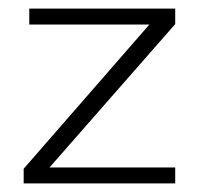

<svg xmlns="http://www.w3.org/2000/svg" viewBox="-20 -426 463 446"><path d="M35 0V-34L327 -369H48V-406H387V-370L95 -37H387V0Z"/></svg>

Font: Darker Grotesque
Style: Regular
Weight: 400
Designer: Gabriel Lam
Foundry: TypeRant
Version: Version 1.000;gftools[0.9.28]